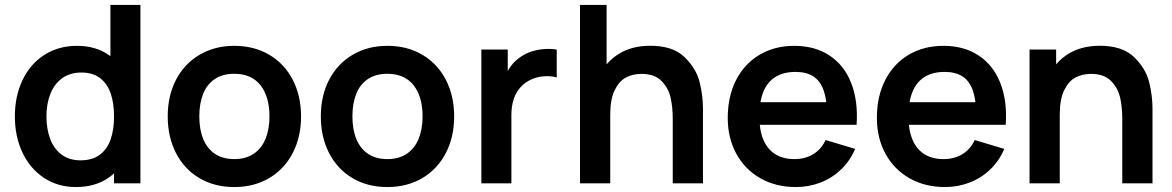

<svg xmlns="http://www.w3.org/2000/svg" viewBox="-20 -740 4732 775"><path d="M40 -270.2Q40 -351.9 71 -416.8Q101.9 -481.8 159 -518.4Q216.1 -555 291.2 -555Q365.9 -555 419 -518.1Q472.2 -481.2 499.3 -416.8Q526.5 -352.3 526.5 -270.2Q526.5 -187.8 499 -123.3Q471.4 -58.8 417.3 -21.9Q363.2 15 286.7 15Q213.4 15 157.3 -22.2Q101.2 -59.4 70.6 -124.4Q40 -189.4 40 -270.2ZM440.3 -270.2Q440.3 -324.2 426.5 -363.7Q412.6 -403.2 383.3 -425.2Q354 -447.2 309.2 -447.2Q262.1 -447.2 230.4 -423.9Q198.7 -400.6 183.1 -360.6Q167.5 -320.7 167.5 -270.2Q167.5 -219.2 182.6 -179.2Q197.7 -139.2 228.5 -116Q259.4 -92.8 305 -92.8Q351.9 -92.8 382 -114.8Q412.2 -136.7 426.2 -176.3Q440.3 -215.9 440.3 -270.2ZM440.3 -379.2H425.7V-720H546.8V0H440.3Z M657 -270.2Q657 -353.9 690.8 -418.6Q724.7 -483.2 785.8 -519.1Q847 -555 925.7 -555Q1005.9 -555 1067 -518.8Q1128.2 -482.7 1161.7 -417.8Q1195.2 -353 1195.2 -270.2Q1195.2 -186.7 1161.4 -122Q1127.7 -57.2 1066.5 -21.1Q1005.3 15 925.7 15Q845.5 15 784.6 -21.2Q723.7 -57.4 690.3 -122.2Q657 -186.9 657 -270.2ZM1067.7 -270.2Q1067.7 -350.2 1031.2 -396.2Q994.7 -442.2 925.7 -442.2Q878.2 -442.2 846.8 -420.8Q815.2 -399.5 799.9 -360.9Q784.5 -322.2 784.5 -270.2Q784.5 -217 800.6 -178.2Q816.8 -139.5 848.2 -118.7Q879.8 -97.8 925.7 -97.8Q972.2 -97.8 1004.1 -119.3Q1036 -140.8 1051.8 -179.8Q1067.7 -218.8 1067.7 -270.2Z M1275 -270.2Q1275 -353.9 1308.8 -418.6Q1342.7 -483.2 1403.8 -519.1Q1465 -555 1543.7 -555Q1623.9 -555 1685 -518.8Q1746.2 -482.7 1779.7 -417.8Q1813.2 -353 1813.2 -270.2Q1813.2 -186.7 1779.4 -122Q1745.7 -57.2 1684.5 -21.1Q1623.3 15 1543.7 15Q1463.5 15 1402.6 -21.2Q1341.7 -57.4 1308.3 -122.2Q1275 -186.9 1275 -270.2ZM1685.7 -270.2Q1685.7 -350.2 1649.2 -396.2Q1612.7 -442.2 1543.7 -442.2Q1496.2 -442.2 1464.8 -420.8Q1433.2 -399.5 1417.9 -360.9Q1402.5 -322.2 1402.5 -270.2Q1402.5 -217 1418.6 -178.2Q1434.8 -139.5 1466.2 -118.7Q1497.8 -97.8 1543.7 -97.8Q1590.2 -97.8 1622.1 -119.3Q1654 -140.8 1669.8 -179.8Q1685.7 -218.8 1685.7 -270.2Z M1923 -540H2029.5V-408.5L2016.5 -425.5Q2027 -453.2 2043.9 -475.3Q2060.8 -497.5 2083.5 -511.7Q2102.8 -525.1 2127 -532.7Q2151.2 -540.2 2176.8 -542Q2202.3 -543.8 2227.2 -540V-427.5Q2201.6 -434.8 2170.8 -431.6Q2139.9 -428.5 2115.3 -414.7Q2090.9 -401.4 2075.1 -380.7Q2059.2 -359.9 2051.7 -333.9Q2044.2 -307.8 2044.2 -274.3V0H1923Z M2569.3 -441.8Q2534.7 -441.8 2506.8 -427.2Q2479 -412.7 2461.1 -376Q2443.2 -339.3 2443.2 -277.5L2371.7 -308.2Q2371.7 -377.9 2398.7 -434Q2425.7 -490.2 2478.3 -522.8Q2531 -555.3 2605.2 -555.3Q2695.7 -555.3 2742.8 -509.8Q2790 -464.2 2803.8 -409.5Q2817.5 -354.8 2817.5 -301.5V0H2695.5V-260.2Q2695.5 -307 2687 -345.3Q2678.6 -383.7 2650.5 -412.8Q2622.5 -441.8 2569.3 -441.8ZM2321.2 -720H2428.5V-340.8H2443.2V0H2321.2Z M2917.5 -264.2Q2917.5 -351.3 2951.4 -417.2Q2985.3 -483.2 3046.2 -519.1Q3107.2 -555 3186.2 -555Q3269 -555 3328.2 -516Q3387.4 -477.1 3415.8 -404.9Q3444.2 -332.8 3437.6 -236.3H3318V-280.3Q3317.7 -339.5 3304.1 -376.6Q3290.6 -413.7 3262.8 -431.7Q3234.9 -449.7 3191.2 -449.7Q3142.2 -449.7 3109.7 -429.2Q3077.1 -408.8 3061 -368.9Q3045 -329 3045 -270Q3045 -215.2 3061 -176.7Q3077.1 -138.2 3108.8 -118Q3140.6 -97.8 3186.2 -97.8Q3230.2 -97.8 3262.6 -117.6Q3295 -137.4 3312.5 -174.8L3431.7 -139Q3411.3 -90.9 3375.2 -56.2Q3339 -21.4 3292 -3.2Q3244.9 15 3192.8 15Q3111.8 15 3049.4 -20.3Q2987 -55.7 2952.2 -119.3Q2917.5 -182.9 2917.5 -264.2ZM3007 -327.5H3378.7V-236.3H3007Z M3519.5 -264.2Q3519.5 -351.3 3553.4 -417.2Q3587.3 -483.2 3648.2 -519.1Q3709.2 -555 3788.2 -555Q3871 -555 3930.2 -516Q3989.4 -477.1 4017.8 -404.9Q4046.2 -332.8 4039.6 -236.3H3920V-280.3Q3919.7 -339.5 3906.1 -376.6Q3892.6 -413.7 3864.8 -431.7Q3836.9 -449.7 3793.2 -449.7Q3744.2 -449.7 3711.7 -429.2Q3679.1 -408.8 3663 -368.9Q3647 -329 3647 -270Q3647 -215.2 3663 -176.7Q3679.1 -138.2 3710.8 -118Q3742.6 -97.8 3788.2 -97.8Q3832.2 -97.8 3864.6 -117.6Q3897 -137.4 3914.5 -174.8L4033.7 -139Q4013.3 -90.9 3977.2 -56.2Q3941 -21.4 3894 -3.2Q3846.9 15 3794.8 15Q3713.8 15 3651.4 -20.3Q3589 -55.7 3554.2 -119.3Q3519.5 -182.9 3519.5 -264.2ZM3609 -327.5H3980.7V-236.3H3609Z M4383.8 -441.8Q4349.2 -441.8 4321.3 -427.2Q4293.5 -412.7 4275.6 -376Q4257.7 -339.3 4257.7 -277.5L4186.2 -308.2Q4186.2 -377.9 4213.2 -434Q4240.2 -490.2 4292.8 -522.8Q4345.5 -555.3 4419.7 -555.3Q4510.2 -555.3 4557.3 -509.8Q4604.5 -464.2 4618.2 -409.5Q4632 -354.8 4632 -301.5V0H4510V-260.2Q4510 -307 4501.5 -345.3Q4493.1 -383.7 4465 -412.8Q4437 -441.8 4383.8 -441.8ZM4135.7 -540H4243V-372.5H4257.7V0H4135.7Z"/></svg>

Font: Tap Sans
Style: Regular
Weight: 400
Designer: Tap Payments
Foundry: Tap Payments
Version: Version 1.001;Glyphs 3.1.2 (3151)